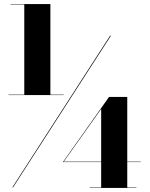

<svg xmlns="http://www.w3.org/2000/svg" viewBox="-20 -826 740 949"><path d="M22 -358V-356H295V-358H229V-806H32V-804H100V-358ZM524.5 -650 41 100H44.5L528.5 -650ZM654 101H609V-25H675V-27H609V-347H519L291 -25H480V101H423V103H654ZM295 -27 480 -287.5V-27Z"/></svg>

Font: Bodoni* 48pt Fatface
Style: Regular
Weight: 900
Version: Version 2.3